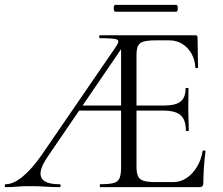

<svg xmlns="http://www.w3.org/2000/svg" viewBox="-21 -770 916 790"><path d="M2.6 0Q-1.4 0 -1.4 -6Q-1.4 -12 2.6 -12Q34.2 -12 72.3 -43.4Q110.4 -74.8 150.2 -132L453.4 -574Q472.4 -600 461.9 -606.5Q451.4 -613 389.4 -613Q387.2 -613 387.2 -619Q387.2 -625 389.4 -625H782.6Q791.8 -625 791.8 -616L793.8 -492.6Q793.8 -489.8 788.3 -489.6Q782.8 -489.4 782.6 -492.4Q781.4 -523.2 767.4 -548.5Q753.4 -573.8 729.7 -588.9Q706 -604 675.6 -604H620.8Q588.2 -604 570.8 -599.3Q553.4 -594.6 547 -581.4Q540.6 -568.2 540.6 -543V-85Q540.6 -58.8 546.8 -45.1Q553 -31.4 569.8 -26.1Q586.6 -20.8 618.6 -20.8H692.2Q721.4 -20.8 746.2 -37.2Q771 -53.6 788.8 -82.4Q806.6 -111.2 812.8 -148.6Q813 -151.6 818.8 -150.9Q824.6 -150.2 824.6 -147.4Q820.8 -120.8 818.2 -83.7Q815.6 -46.6 815.6 -15Q815.6 0 799.8 0H391.6Q389.6 0 389.6 -6Q389.6 -12 391.6 -12Q428.2 -12 446.4 -17Q464.6 -22 470.9 -37Q477.2 -52 477.2 -81V-588.2L502 -604L175.6 -126Q136.4 -68.8 148.6 -40.4Q160.8 -12 223.6 -12Q228.6 -12 228.6 -6Q228.6 0 223.6 0Q192.4 0 166.6 -2Q140.8 -4 101 -4Q68.4 -4 48.9 -2Q29.4 0 2.6 0ZM290 -315 305 -335.8H515.8L522.8 -315ZM743.8 -232.6Q743.8 -276.8 722.3 -295.9Q700.8 -315 650.6 -315H505.2V-335.8H653.2Q701.8 -335.8 722.2 -352.3Q742.6 -368.8 742.6 -406.2Q742.6 -408.4 748.6 -408.4Q754.6 -408.4 754.6 -406.2Q754.6 -376.4 754.1 -359.9Q753.6 -343.4 753.6 -325Q753.6 -302.4 754.6 -280.4Q755.6 -258.4 755.6 -232.6Q755.6 -230.6 749.7 -230.6Q743.8 -230.6 743.8 -232.6ZM453 -721.8Q449.4 -721.8 447.7 -728.9Q446 -736 447.7 -743Q449.4 -750 453 -750H704Q708.6 -750 709.9 -743Q711.2 -736 709.9 -728.9Q708.6 -721.8 704 -721.8Z"/></svg>

Font: Cormorant Light
Style: Regular
Weight: 300
Designer: Christian Thalmann (Catharsis Fonts)
Foundry: Catharsis Fonts
Version: Version 4.000